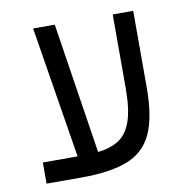

<svg xmlns="http://www.w3.org/2000/svg" viewBox="-70 -656 725 725"><g transform="rotate(-10 293.0 -293.0)"><path d="M51.3 0V-81.1H184.6L103 -585.9H186L263.7 -84Q312 -89.4 344 -109.9Q376 -130.4 392.1 -176.3Q408.2 -222.2 408.2 -303.7V-585.9H486.8V-291.5Q486.8 -177.2 457 -114Q427.2 -50.8 361.3 -25.4Q295.4 0 187 0Z"/></g></svg>

Font: Cascadia Mono SemiLight
Style: Regular
Weight: 350
Monospace: yes
Designer: Aaron Bell
Foundry: Saja Typeworks
Version: Version 2404.023; ttfautohint (v1.8.4)